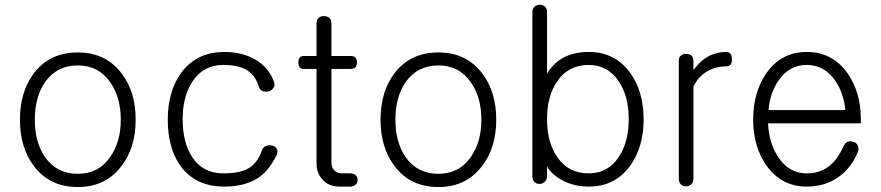

<svg xmlns="http://www.w3.org/2000/svg" viewBox="-20 -754 3643 794"><path d="M301.8 -537.1Q185.5 -537.1 120.1 -451.2Q62.5 -375 62.5 -258.8Q62.5 -143.6 120.1 -67.4Q185.5 19.5 301.8 19.5Q417 19.5 482.4 -67.4Q541 -143.6 541 -258.8Q541 -375 482.4 -451.2Q417 -537.1 301.8 -537.1ZM301.8 -483.4Q387.7 -483.4 435.5 -414.1Q479.5 -352.5 479.5 -258.8Q479.5 -167 435.5 -104.5Q387.7 -35.2 301.8 -35.2Q214.8 -35.2 166 -104.5Q124 -166 124 -258.8Q124 -352.5 166 -414.1Q214.8 -483.4 301.8 -483.4Z M907.2 -539.1Q993.2 -539.1 1050.8 -498Q1098.6 -462.9 1114.3 -411.1Q1117.2 -398.4 1109.4 -388.7Q1102.5 -378.9 1089.8 -376Q1076.2 -373 1065.4 -377.9Q1052.7 -383.8 1049.8 -397.5Q1035.2 -443.4 1000 -464.8Q964.8 -485.4 903.3 -485.4Q820.3 -485.4 775.4 -416Q735.4 -355.5 735.4 -260.7Q735.4 -164.1 775.4 -103.5Q819.3 -37.1 903.3 -37.1Q972.7 -37.1 1008.8 -58.6Q1044.9 -80.1 1062.5 -130.9Q1066.4 -144.5 1080.1 -150.4Q1091.8 -155.3 1104.5 -152.3Q1118.2 -149.4 1124 -139.6Q1130.9 -129.9 1125 -115.2Q1095.7 -53.7 1053.7 -22.5Q998 17.6 907.2 17.6Q789.1 17.6 727.5 -66.4Q673.8 -139.6 673.8 -259.8Q673.8 -376 729.5 -453.1Q793 -539.1 907.2 -539.1Z M1289.1 -658.2V-522.5H1236.3Q1213.9 -522.5 1213.9 -496.1Q1213.9 -468.8 1236.3 -468.8H1289.1V-77.1Q1289.1 -39.1 1312.5 -12.7Q1337.9 17.6 1382.8 17.6H1428.7Q1442.4 17.6 1451.2 8.8Q1459 1 1459 -9.8Q1459 -21.5 1451.2 -29.3Q1442.4 -37.1 1428.7 -37.1H1393.6Q1372.1 -37.1 1360.4 -51.8Q1350.6 -63.5 1350.6 -81.1V-468.8H1430.7Q1456.1 -468.8 1456.1 -496.1Q1456.1 -522.5 1430.7 -522.5H1350.6V-658.2Q1350.6 -672.9 1340.8 -680.7Q1332 -687.5 1319.3 -687.5Q1306.6 -687.5 1297.9 -680.7Q1289.1 -672.9 1289.1 -658.2Z M1793 -537.1Q1676.8 -537.1 1611.3 -451.2Q1553.7 -375 1553.7 -258.8Q1553.7 -143.6 1611.3 -67.4Q1676.8 19.5 1793 19.5Q1908.2 19.5 1973.6 -67.4Q2032.2 -143.6 2032.2 -258.8Q2032.2 -375 1973.6 -451.2Q1908.2 -537.1 1793 -537.1ZM1793 -483.4Q1878.9 -483.4 1926.8 -414.1Q1970.7 -352.5 1970.7 -258.8Q1970.7 -167 1926.8 -104.5Q1878.9 -35.2 1793 -35.2Q1706.1 -35.2 1657.2 -104.5Q1615.2 -166 1615.2 -258.8Q1615.2 -352.5 1657.2 -414.1Q1706.1 -483.4 1793 -483.4Z M2181.6 -702.1V-24.4Q2181.6 -8.8 2191.4 0Q2199.2 6.8 2211.9 6.8Q2223.6 5.9 2232.4 -2Q2242.2 -10.7 2242.2 -24.4V-65.4Q2262.7 -31.2 2304.7 -8.8Q2352.5 17.6 2415 17.6Q2523.4 17.6 2585.9 -68.4Q2641.6 -145.5 2641.6 -259.8Q2641.6 -376 2585.9 -453.1Q2523.4 -539.1 2415 -539.1Q2356.4 -539.1 2313.5 -517.6Q2271.5 -496.1 2242.2 -450.2V-704.1Q2242.2 -718.8 2232.4 -727.5Q2223.6 -734.4 2211.9 -734.4Q2199.2 -734.4 2190.4 -726.6Q2181.6 -717.8 2181.6 -702.1ZM2415 -485.4Q2494.1 -485.4 2540 -416Q2580.1 -354.5 2580.1 -260.7Q2580.1 -168 2540 -106.4Q2495.1 -37.1 2415 -37.1Q2329.1 -37.1 2283.2 -106.4Q2242.2 -167 2242.2 -260.7Q2242.2 -355.5 2283.2 -416Q2329.1 -485.4 2415 -485.4Z M2787.1 -503.9V-14.6Q2787.1 0 2795.9 8.8Q2804.7 16.6 2817.4 16.6Q2829.1 16.6 2837.9 8.8Q2847.7 0 2847.7 -14.6V-395.5Q2865.2 -433.6 2898.4 -455.1Q2935.5 -479.5 2983.4 -479.5Q3007.8 -479.5 3006.8 -509.8Q3005.9 -539.1 2984.4 -539.1Q2937.5 -539.1 2900.4 -515.6Q2872.1 -498 2847.7 -463.9V-503.9Q2847.7 -517.6 2837.9 -525.4Q2829.1 -531.2 2817.4 -531.2Q2804.7 -531.2 2795.9 -524.4Q2787.1 -516.6 2787.1 -503.9Z M3467.8 -147.5Q3444.3 -96.7 3414.1 -71.3Q3375 -37.1 3316.4 -37.1Q3242.2 -37.1 3198.2 -104.5Q3160.2 -161.1 3156.2 -244.1H3540V-259.8Q3540 -374 3483.4 -453.1Q3420.9 -539.1 3316.4 -539.1Q3211.9 -539.1 3150.4 -453.1Q3094.7 -374 3094.7 -259.8Q3094.7 -146.5 3150.4 -68.4Q3211.9 17.6 3316.4 17.6Q3390.6 17.6 3445.3 -20.5Q3499 -56.6 3527.3 -125Q3533.2 -139.6 3527.3 -152.3Q3522.5 -163.1 3510.7 -167Q3498 -171.9 3486.3 -168Q3473.6 -162.1 3467.8 -147.5ZM3158.2 -298.8Q3164.1 -370.1 3200.2 -421.9Q3244.1 -485.4 3316.4 -485.4Q3388.7 -485.4 3433.6 -420.9Q3469.7 -368.2 3475.6 -298.8Z"/></svg>

Font: Gulim
Style: Regular
Weight: 400
Version: Version 2.21